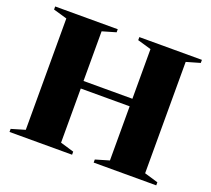

<svg xmlns="http://www.w3.org/2000/svg" viewBox="-121 -871 1132 1028"><g transform="rotate(20 445.0 -357.5)"><path d="M306 -40.5 383.5 -17.5V0H27V-17.5L105 -40.5V-675L27 -697.5V-715H383.5V-697.5L306 -675V-392H584.5V-675L506.5 -697.5V-715H863V-697.5L785 -675V-40.5L863 -17.5V0H506.5V-17.5L584.5 -40.5V-349H306Z"/></g></svg>

Font: Newsreader Display
Style: Bold
Weight: 700
Designer: Hugues Gentile
Foundry: Production Type
Version: Version 1.001